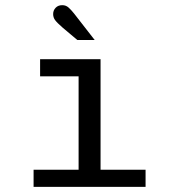

<svg xmlns="http://www.w3.org/2000/svg" viewBox="-20 -726 672 746"><path d="M110.5 0V-66.5H285.4V-429.5H135.8V-496H370.7V-66.5H545.6V0ZM280.3 -570.7 223.1 -618.9Q201.6 -637.6 194.1 -647.9Q186.5 -658.1 186.5 -671.4Q186.5 -685.8 196.2 -695.8Q205.8 -705.9 221.8 -705.9Q235.8 -705.9 245.8 -697.2Q255.7 -688.6 267.6 -673.7L347.8 -570.7Z"/></svg>

Font: Atkinson Hyperlegible Mono ExtraLight
Style: Regular
Weight: 200
Monospace: yes
Designer: Elliott Scott, Megan Eiswerth, Linus Boman, Theodore Petrosky, Letters from Sweden
Foundry: Applied Design Works, Letters from Sweden
Version: Version 2.001